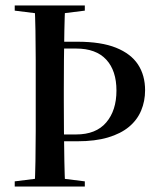

<svg xmlns="http://www.w3.org/2000/svg" viewBox="-20 -684 575 704"><path d="M156 -166V-191H259Q332 -191 369.5 -235Q407 -279 407 -352Q407 -425 369.5 -465.5Q332 -506 259 -506H156V-531H264Q351 -531 405.5 -509Q460 -487 486 -447.5Q512 -408 512 -353Q512 -313 497.5 -278.5Q483 -244 453 -219Q423 -194 376 -180Q329 -166 264 -166ZM107 0Q109 -40 110 -93Q111 -146 111 -203.5Q111 -261 111 -313V-357Q111 -409 111 -464.5Q111 -520 110 -572Q109 -624 107 -664H219Q217 -624 216 -572Q215 -520 214.5 -464.5Q214 -409 214 -357V-313Q214 -261 214.5 -203.5Q215 -146 216 -93Q217 -40 219 0ZM138 -632 34 -645V-664H291V-645L187 -632ZM34 0V-19L138 -32H187L291 -19V0Z"/></svg>

Font: Source Serif 4 60pt SemiBold
Style: Regular
Weight: 600
Version: Version 4.004;hotconv 1.0.116;makeotfexe 2.5.65601